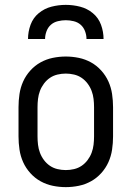

<svg xmlns="http://www.w3.org/2000/svg" viewBox="-20 -760 540 788"><path d="M250 8Q223 8 196.5 2.5Q170 -3 146.5 -16Q123 -29 104.5 -49.5Q86 -70 75 -94.5Q64 -119 60 -146Q56 -173 56 -200V-320Q56 -347 60 -374Q64 -401 75 -425.5Q86 -450 104.5 -470.5Q123 -491 146.5 -504Q170 -517 196.5 -522.5Q223 -528 250 -528Q277 -528 303.5 -522.5Q330 -517 353.5 -504Q377 -491 395.5 -470.5Q414 -450 425 -425.5Q436 -401 440 -374Q444 -347 444 -320V-200Q444 -173 440 -146Q436 -119 425 -94.5Q414 -70 395.5 -49.5Q377 -29 353.5 -16Q330 -3 303.5 2.5Q277 8 250 8ZM250 -62Q267 -62 284 -66Q301 -70 315 -79.5Q329 -89 339.5 -103Q350 -117 356 -133Q362 -149 364 -166Q366 -183 366 -200V-320Q366 -337 364 -354Q362 -371 356 -387Q350 -403 339.5 -417Q329 -431 315 -440.5Q301 -450 284 -454Q267 -458 250 -458Q233 -458 216 -454Q199 -450 185 -440.5Q171 -431 160.5 -417Q150 -403 144 -387Q138 -371 136 -354Q134 -337 134 -320V-200Q134 -183 136 -166Q138 -149 144 -133Q150 -117 160.5 -103Q171 -89 185 -79.5Q199 -70 216 -66Q233 -62 250 -62ZM95 -600Q95 -630 105.5 -658.5Q116 -687 139 -706Q162 -725 191 -732.5Q220 -740 250 -740Q280 -740 309 -732.5Q338 -725 361 -706Q384 -687 394.5 -658.5Q405 -630 405 -600H335Q335 -616 329 -632Q323 -648 311 -658.5Q299 -669 282.5 -673Q266 -677 250 -677Q234 -677 217.5 -673Q201 -669 189 -658.5Q177 -648 171 -632Q165 -616 165 -600Z"/></svg>

Font: Iosevka Term Curly
Style: Regular
Weight: 400
Designer: Belleve Invis
Foundry: Belleve Invis
Version: Version 32.3.0